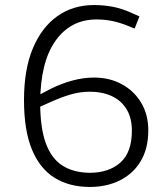

<svg xmlns="http://www.w3.org/2000/svg" viewBox="-20 -730 655 760"><path d="M335 10Q255 10 196.5 -26Q138 -62 106.5 -138Q75 -214 75 -334Q75 -455 110 -538.5Q145 -622 207 -666Q269 -710 352 -710Q391 -710 427.5 -703Q464 -696 505 -677L532 -665L513 -617L483 -629Q453 -641 423.5 -647Q394 -653 362 -653Q260 -653 200 -569Q140 -485 139 -325Q139 -225 161 -164Q183 -103 226.5 -75Q270 -47 334 -46Q411 -46 456.5 -86.5Q502 -127 502 -212Q502 -264 480.5 -298.5Q459 -333 421.5 -350Q384 -367 336 -367Q300 -367 265 -357.5Q230 -348 189 -330L126 -302L121 -347L180 -378Q222 -399 266 -411Q310 -423 352 -423Q414 -423 462.5 -396.5Q511 -370 539 -323Q567 -276 567 -214Q567 -143 537.5 -93Q508 -43 455.5 -16.5Q403 10 335 10Z"/></svg>

Font: REM Medium ExtraLight
Style: Regular
Weight: 250
Version: Version 1.005;gftools[0.9.28]